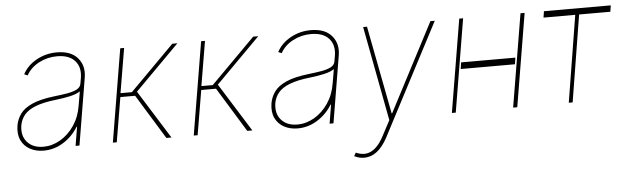

<svg xmlns="http://www.w3.org/2000/svg" viewBox="-48 -730 3671 1122"><g transform="rotate(-5 1787.0 -169.0)"><path d="M186.1 11.4Q141.3 11.4 106.7 -7.1Q72.1 -25.6 54.9 -61.1Q37.6 -96.6 45.5 -147.7Q51.8 -184.7 73.7 -215.4Q95.5 -246.1 143.6 -267.9Q191.8 -289.8 277 -299.7Q315.3 -304 349.8 -309.7Q384.2 -315.3 407 -326.7Q429.7 -338.1 433.2 -359.4L438.9 -392Q449.6 -454.9 415.5 -493.1Q381.4 -531.2 311.1 -531.2Q253.6 -531.2 204.4 -505.3Q155.2 -479.4 130.7 -434.7L110.8 -443.2Q138.5 -494.3 192.8 -524.1Q247.2 -554 311.1 -554Q394.2 -554 433.8 -507.6Q473.4 -461.3 461.6 -392L396.3 0H373.6L392 -110.8H389.2Q355.1 -55.4 301.5 -22Q247.9 11.4 186.1 11.4ZM186.1 -11.4Q237.9 -11.4 285.7 -39.2Q333.5 -67.1 367.4 -117Q401.3 -166.9 411.9 -233L426.1 -315.3Q403.8 -300.4 366.7 -292.1Q329.5 -283.7 282.7 -278.4Q208.1 -269.9 163.4 -252.5Q118.6 -235.1 96.6 -208.8Q74.6 -182.5 68.2 -147.7Q58.6 -85.9 92 -48.7Q125.4 -11.4 186.1 -11.4Z M592.3 0 683.2 -545.5H706L661.9 -284.1H728.7L988.6 -545.5H1018.5L758.5 -284.1L936.1 0H906.2L745.7 -261.4H659.1L615.1 0Z M1066.8 0 1157.7 -545.5H1180.4L1136.4 -284.1H1203.1L1463.1 -545.5H1492.9L1233 -284.1L1410.5 0H1380.7L1220.2 -261.4H1133.5L1089.5 0Z M1676.1 11.4Q1631.4 11.4 1596.8 -7.1Q1562.1 -25.6 1544.9 -61.1Q1527.7 -96.6 1535.5 -147.7Q1541.9 -184.7 1563.7 -215.4Q1585.6 -246.1 1633.7 -267.9Q1681.8 -289.8 1767 -299.7Q1805.4 -304 1839.8 -309.7Q1874.3 -315.3 1897 -326.7Q1919.7 -338.1 1923.3 -359.4L1929 -392Q1939.6 -454.9 1905.5 -493.1Q1871.4 -531.2 1801.1 -531.2Q1743.6 -531.2 1694.4 -505.3Q1645.2 -479.4 1620.7 -434.7L1600.9 -443.2Q1628.6 -494.3 1682.9 -524.1Q1737.2 -554 1801.1 -554Q1884.2 -554 1923.8 -507.6Q1963.4 -461.3 1951.7 -392L1886.4 0H1863.6L1882.1 -110.8H1879.3Q1845.2 -55.4 1791.5 -22Q1737.9 11.4 1676.1 11.4ZM1676.1 -11.4Q1728 -11.4 1775.7 -39.2Q1823.5 -67.1 1857.4 -117Q1891.3 -166.9 1902 -233L1916.2 -315.3Q1893.8 -300.4 1856.7 -292.1Q1819.6 -283.7 1772.7 -278.4Q1698.2 -269.9 1653.4 -252.5Q1608.7 -235.1 1586.6 -208.8Q1564.6 -182.5 1558.2 -147.7Q1548.7 -85.9 1582 -48.7Q1615.4 -11.4 1676.1 -11.4Z M2048.3 215.9Q2018.5 215.9 1990.1 201.7L2001.4 181.8Q2098.4 226.2 2164.8 100.9L2213.1 9.9L2108 -545.5H2130.7L2230.1 -28.4H2233L2502.8 -545.5H2528.4L2186.1 109.4Q2129.6 215.9 2048.3 215.9Z M3055.4 -545.5 2964.5 0H2940.3L3031.2 -545.5ZM2694.6 -545.5 2603.7 0H2581L2671.9 -545.5ZM2978.7 -289.8 2973 -251.4H2654.8L2660.5 -289.8Z M3163 -508.5 3168.7 -545.5H3560.7L3555 -508.5H3371.8L3289.4 0H3266.7L3349.1 -508.5Z"/></g></svg>

Font: Inter UI Thin
Style: Italic
Weight: 100
Italic angle: -9.39999°
Designer: Rasmus Andersson
Foundry: rsms
Version: 3.2;8d6f07862